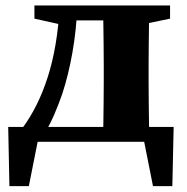

<svg xmlns="http://www.w3.org/2000/svg" viewBox="-20 -503 662 681"><path d="M545.5 0H58.8L121.2 -38.8L82.3 157.1H13.4L9.1 -52.9H595.9L591.3 157.1H522.6L483.7 -38.8ZM345 0Q346 -23 346.5 -60.4Q347 -97.7 347.5 -138.2Q348 -178.7 348 -210V-273.5Q348 -304.8 347.5 -345.3Q347 -385.8 346.5 -423.6Q346 -461.5 345 -483.5H510.1Q509.1 -461.5 508.6 -423.6Q508.1 -385.8 507.6 -345.3Q507.1 -304.8 507.1 -273.5V-210Q507.1 -178.7 507.6 -138.2Q508.1 -97.7 508.6 -60.4Q509.1 -23 510.1 0ZM102.1 -436.9V-483.5H223.1V-416.9H192.1ZM434.9 -416.9V-483.5H583.2V-436.9L487.4 -416.9ZM59.8 -49.1Q87 -85.7 109.3 -130.4Q131.7 -175 149.1 -228.9Q166.5 -282.8 177.2 -346.4Q187.9 -410.1 191.9 -483.5H254.7Q250.7 -394.7 236.7 -315.7Q222.8 -236.8 200.6 -169.3Q187.6 -131.9 172.8 -97.6Q157.9 -63.2 140.3 -33.6V-10.1ZM223.1 -430.6V-483.5H398.2V-430.6Z"/></svg>

Font: Source Serif 4 Variable
Style: Regular
Weight: 400
Designer: Frank Grießhammer
Foundry: Adobe
Version: Version 4.005;hotconv 1.1.0;makeotfexe 2.6.0